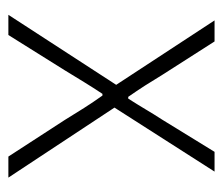

<svg xmlns="http://www.w3.org/2000/svg" viewBox="-56 -464 520 447"><g transform="rotate(90 203.5 -240.0)"><path d="M14 0 177 -251 27 -480H76L154 -358Q166 -338 178.5 -318.5Q191 -299 205 -279H209Q222 -299 233.5 -318.5Q245 -338 258 -358L333 -480H379L230 -247L393 0H344L259 -131Q245 -154 231 -176Q217 -198 202 -219H198Q184 -198 170.5 -176Q157 -154 143 -131L61 0Z"/></g></svg>

Font: hySource Sans Pro Light
Style: Regular
Weight: 300
Designer: Paul D. Hunt
Foundry: Adobe Systems Incorporated
Version: Version 2.021;PS 2.000;hotconv 1.0.86;makeotf.lib2.5.63406